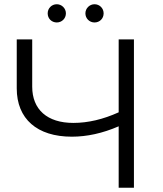

<svg xmlns="http://www.w3.org/2000/svg" viewBox="-20 -886 771 906"><path d="M59 -700V-469C59 -325 155 -241 319 -241C390 -241 464 -257 540 -290V0H612V-700H540V-356C467 -323 396 -306 326 -306C203 -306 132 -369 132 -477V-700ZM383 -823C383 -799 402 -780 426 -780C450 -780 469 -798 469 -823C469 -847 450 -866 426 -866C403 -866 383 -847 383 -823ZM248 -780C272 -780 291 -799 291 -823C291 -847 271 -866 248 -866C224 -866 205 -847 205 -823C205 -798 224 -780 248 -780Z"/></svg>

Font: Malon Grotesk
Style: Regular
Weight: 400
Designer: Julieta Ulanovsky
Foundry: Julieta Ulanovsky
Version: Version 7.200